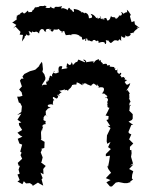

<svg xmlns="http://www.w3.org/2000/svg" viewBox="-20 -663 543 693"><path d="M148 -638C146 -642 149 -638 142 -643C132 -638 127 -645 119 -638C114 -633 122 -627 123 -635C115 -642 105 -631 108 -639C98 -621 95 -623 96 -631C97 -618 97 -620 82 -619C87 -632 83 -613 80 -625C73 -617 65 -608 62 -621C66 -616 56 -621 52 -612C60 -609 48 -616 40 -603C39 -612 51 -602 44 -608C35 -595 44 -597 38 -590C38 -593 29 -583 24 -582L39 -573L27 -560L36 -567L54 -548L51 -538L63 -537L59 -513L69 -527C66 -535 79 -532 73 -541C79 -533 87 -533 90 -541C81 -532 92 -535 83 -551C94 -548 96 -540 96 -550C108 -541 107 -557 121 -542C122 -547 121 -551 127 -556C128 -561 137 -552 129 -558C144 -559 134 -548 147 -549C142 -555 148 -563 166 -556C164 -556 157 -550 159 -561C166 -543 172 -549 174 -555C171 -560 183 -552 193 -559C193 -559 194 -556 193 -557C204 -544 210 -551 203 -544C199 -551 221 -552 211 -553C217 -533 220 -535 217 -536C225 -536 242 -541 234 -532C239 -545 244 -528 237 -539C254 -541 257 -539 266 -535C269 -528 270 -534 275 -529C275 -535 275 -526 277 -520C287 -518 291 -533 287 -515C298 -520 285 -520 294 -525C298 -510 298 -521 306 -515C319 -513 309 -510 315 -517C323 -523 327 -513 328 -514C331 -521 338 -509 343 -519C334 -516 335 -519 336 -508C351 -515 362 -510 358 -504C367 -502 363 -522 358 -522C364 -512 382 -520 371 -516C382 -504 378 -506 392 -517C400 -519 406 -516 407 -514C404 -517 416 -526 413 -517C413 -517 422 -521 417 -516C417 -534 419 -537 419 -532C426 -525 438 -523 430 -543C431 -529 447 -528 452 -539C447 -548 450 -538 465 -548C456 -539 466 -544 463 -547C462 -548 478 -564 478 -557C473 -568 467 -564 484 -562L467 -575L465 -587L455 -583L449 -604L452 -610L444 -622L438 -628L439 -618C435 -621 429 -615 420 -610C433 -606 420 -623 416 -619C423 -618 421 -599 407 -610C413 -604 413 -610 401 -595C400 -610 404 -593 397 -596C396 -606 383 -596 381 -606C379 -604 378 -588 367 -589C362 -602 365 -599 349 -594C348 -596 346 -597 359 -594C357 -593 343 -590 340 -607C349 -594 348 -589 341 -599C335 -596 332 -592 330 -603C333 -592 318 -603 329 -597C328 -595 322 -611 307 -613C319 -598 309 -598 301 -597C301 -607 296 -617 285 -617C289 -615 282 -606 292 -612C285 -612 278 -624 272 -617C276 -620 266 -622 275 -620C261 -627 268 -627 246 -631C249 -617 244 -615 238 -630V-625C227 -638 231 -639 222 -624C227 -629 211 -633 206 -634C213 -637 194 -624 204 -641C184 -635 180 -640 183 -639C173 -637 175 -629 183 -632C169 -632 159 -637 166 -643C159 -633 162 -633 143 -635ZM444 -188 454 -212H461L444 -224L456 -230L459 -235V-251L446 -264L447 -265L449 -285L453 -283C445 -277 446 -289 449 -294C452 -294 453 -293 445 -309C445 -309 456 -306 447 -309C447 -327 445 -325 442 -322C456 -321 441 -336 441 -336C449 -346 444 -337 436 -336C449 -353 450 -362 450 -363C436 -353 437 -357 430 -367C441 -376 425 -365 439 -374C427 -378 429 -372 432 -384C421 -375 435 -391 419 -383C419 -383 414 -395 411 -391C423 -394 416 -407 411 -396C404 -400 401 -400 405 -418C406 -417 403 -405 395 -411C400 -423 388 -414 394 -416C393 -415 390 -414 393 -421C375 -422 371 -425 375 -420C380 -433 374 -426 366 -427C369 -438 350 -430 350 -431C355 -438 340 -436 344 -447C335 -440 336 -449 338 -450C327 -446 324 -446 318 -435C317 -444 313 -446 321 -438C316 -444 310 -441 294 -439C290 -433 294 -448 280 -448C289 -434 288 -451 286 -438C274 -444 260 -448 264 -449C256 -439 258 -434 263 -438C253 -443 250 -434 242 -427C245 -440 239 -426 240 -440C234 -426 233 -425 222 -435C221 -419 216 -420 225 -418C215 -414 220 -417 202 -413C207 -426 205 -424 196 -424C191 -420 190 -419 192 -400C180 -413 190 -401 190 -401C171 -392 172 -407 177 -407C175 -399 164 -396 169 -387C161 -388 161 -396 158 -381C153 -378 160 -372 154 -372C150 -378 154 -383 152 -368C144 -373 147 -359 149 -357C133 -357 133 -359 131 -348L132 -358L143 -375L144 -382L140 -395L133 -404L135 -413L133 -433L131 -440L120 -425L124 -427L108 -412C102 -409 94 -408 88 -406L68 -396L61 -387L65 -379H57L52 -372L59 -351L49 -340L58 -330L61 -317L50 -314H42L48 -293L53 -291L59 -279L57 -259L42 -248L57 -253L43 -231L57 -221L48 -219L49 -211L60 -194L43 -184L53 -174L61 -170L44 -162L50 -145L60 -141L53 -116L58 -112L54 -103L60 -90L44 -75L48 -64L52 -65L47 -51L51 -36L43 -33L51 -13L43 -8L61 2L66 -9L74 -1L88 -2L97 4L98 8L117 -4L123 0L136 7L130 -16L134 -20L126 -40L137 -34L136 -53L145 -64L128 -77L130 -79L134 -95L127 -113L132 -124L126 -125L140 -129L141 -151L127 -159L129 -161L128 -184L130 -196C134 -183 128 -186 136 -207C131 -201 130 -215 145 -215C143 -222 144 -227 147 -226C141 -227 134 -227 138 -236C138 -236 133 -234 143 -248C152 -240 156 -246 148 -244C145 -249 145 -251 145 -262C159 -276 146 -269 163 -274C149 -279 150 -282 158 -287C152 -281 161 -291 173 -284C169 -288 171 -287 173 -307C180 -298 170 -295 171 -313C180 -313 184 -300 190 -314C188 -320 181 -324 197 -318C183 -315 195 -325 203 -331C194 -333 210 -322 194 -336C211 -337 217 -344 214 -337C215 -331 213 -346 227 -334C222 -337 233 -344 236 -347C228 -355 227 -342 230 -343C240 -349 240 -356 240 -356C260 -362 254 -351 257 -366C268 -361 257 -368 278 -355C276 -368 276 -367 280 -357C283 -368 287 -357 291 -364C288 -360 297 -358 309 -353C308 -359 312 -351 311 -357C324 -367 315 -357 333 -355C329 -353 322 -353 331 -358C342 -341 344 -346 332 -348H348C359 -348 357 -333 347 -325C353 -329 353 -318 354 -327C358 -323 367 -317 370 -314C369 -322 362 -304 359 -312C372 -311 370 -297 370 -302C363 -288 372 -294 367 -287C370 -280 364 -275 375 -274L368 -259L361 -246L372 -244L371 -232L364 -230L378 -208L368 -209L379 -201L366 -174V-172L365 -153L367 -144L379 -151L370 -132L380 -125L362 -107V-99L377 -101L374 -81L370 -61L366 -66L371 -53L381 -39L376 -35L362 -20L379 -13L364 -5L377 10H384L398 -4L408 -6L428 -2H439L452 -6L449 -7L460 -15L456 -19L457 -32L461 -45L446 -53L462 -70L449 -65L460 -73L453 -97L455 -110L454 -122L449 -121V-133L461 -145L446 -160L454 -178C450 -180 443 -181 444 -188Z"/></svg>

Font: Charger Distortion
Style: 1
Weight: 400
Designer: Jasper
Foundry: Cannot Into Space Fonts
Version: Version 0.98